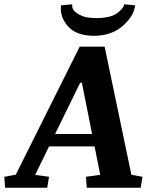

<svg xmlns="http://www.w3.org/2000/svg" viewBox="-65 -879 708 899"><path d="M310.5 -491.7 192.9 -251.5H366.2L318.4 -491.7ZM156.2 0H-41L-44.9 -51.3L8.8 -61L308.1 -660.6H424.8L550.3 -60.5L602.1 -51.3L593.8 0H341.3L337.4 -51.3L404.3 -60.5L377.9 -193.4H164.6L99.6 -60.1L164.6 -51.3ZM220.7 -854 273.4 -858.9Q270 -838.9 286.1 -824.2Q302.7 -810.1 325.2 -802.2Q347.7 -794.4 385.7 -794.4Q451.2 -794.4 481.9 -816.4Q513.2 -838.4 516.6 -858.9L567.9 -854Q561 -801.8 508.8 -756.8Q456.1 -711.4 374.5 -711.4Q293 -711.4 253.4 -755.9Q213.9 -800.3 220.7 -854Z"/></svg>

Font: NoticiaText-BoldItalic
Style: Bold Italic
Weight: 700
Italic angle: -8°
Designer: JM Sole
Foundry: JM Sole
Version: Version 1.003